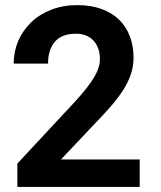

<svg xmlns="http://www.w3.org/2000/svg" viewBox="-20 -741 640 761"><path d="M533.7 0H48.8V-92.8L278.8 -339.8Q305.7 -369.1 324.2 -393.1Q342.8 -417 354.2 -436.8Q365.7 -456.5 370.8 -473.6Q376 -490.7 376 -506.8Q376 -530.8 369.1 -549.3Q362.3 -567.9 349.9 -580.8Q337.4 -593.8 320.1 -600.6Q302.7 -607.4 281.7 -607.4Q225.6 -607.4 198 -576.2Q170.4 -544.9 170.4 -488.8H34.2Q34.2 -536.1 52.2 -578.4Q70.3 -620.6 103.3 -652.3Q136.2 -684.1 182.9 -702.4Q229.5 -720.7 286.1 -720.7Q340.3 -720.7 382.1 -705.6Q423.8 -690.4 451.9 -663.1Q480 -635.7 494.6 -597.4Q509.3 -559.1 509.3 -512.7Q509.3 -477.5 498.3 -445.6Q487.3 -413.6 467 -382.3Q446.8 -351.1 418.5 -318.6Q390.1 -286.1 355.5 -250.5L221.7 -108.9H533.7Z"/></svg>

Font: Roboto Mono
Style: Bold
Weight: 700
Designer: Google
Version: Version 2.000985; 2015; ttfautohint (v1.3)